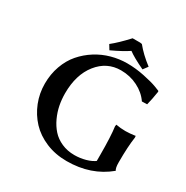

<svg xmlns="http://www.w3.org/2000/svg" viewBox="-182 -952 1081 1115"><g transform="rotate(30 358.5 -395.0)"><path d="M436 -43Q473.1 -43 509.5 -53Q545.9 -63 570.8 -82L565.9 -78.1V-120.1Q565.9 -243.2 557.1 -306.2L559.1 -317.9Q589.8 -312 623 -312Q637.2 -312 653.8 -313.5Q670.4 -314.9 679.7 -316.4L689 -317.9L689.9 -306.2Q680.2 -241.2 680.2 -140.1V-133.8Q680.2 -98.6 689.9 -84Q577.1 9.8 414.1 9.8Q338.4 9.8 274.9 -16.8Q211.4 -43.5 169.2 -88.6Q127 -133.8 103.5 -192.9Q80.1 -252 80.1 -316.9Q80.1 -380.9 100.1 -436.5Q120.1 -492.2 154.8 -532.2Q189.5 -572.3 235.1 -601.1Q280.8 -629.9 332.3 -644Q383.8 -658.2 437 -658.2Q493.2 -658.2 551.8 -646Q610.4 -633.8 641.1 -622.1L671.9 -609.9L673.8 -605Q665 -548.3 654.8 -509.8L620.1 -508.8Q590.3 -552.7 538.3 -578.9Q486.3 -605 425.8 -605Q331.5 -605 270.8 -528.6Q210 -452.1 210 -327.1Q210 -287.1 217.5 -248.3Q225.1 -209.5 242.4 -171.9Q259.8 -134.3 285.2 -106Q310.5 -77.6 349.4 -60.3Q388.2 -43 436 -43ZM440.9 -799.8 453.1 -797.9Q492.7 -749 553.2 -703.1L529.8 -671.9Q452.6 -708.5 420.9 -732.9Q382.3 -706.5 308.1 -671.9L289.1 -703.1Q332 -736.8 390.1 -799.8Z"/></g></svg>

Font: Linear Smooth
Style: Bold
Weight: 700
Designer: Philipp H. Poll, Flanker
Foundry: Philipp H. Poll, reworked by Flanker
Version: Version 1.061 | FøM Fix